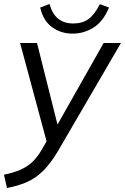

<svg xmlns="http://www.w3.org/2000/svg" viewBox="-45 -718 628 965"><path d="M-10 227 -25 160Q24 150 58 135Q92 120 117 96.5Q142 73 164 36L189 -8L56 -502H141L244 -92L476 -502H563L246 42Q208 106 169.5 143Q131 180 87 198.5Q43 217 -10 227ZM320 -549Q261 -549 216.5 -581.5Q172 -614 157 -680L204 -698Q218 -647 248 -623.5Q278 -600 323 -600Q369 -600 399.5 -622Q430 -644 457 -697L503 -680Q473 -609 424.5 -579Q376 -549 320 -549Z"/></svg>

Font: Mulish
Style: Italic
Weight: 400
Italic angle: -9°
Designer: Vernon Adams
Foundry: Vernon Adams
Version: Version 3.603; ttfautohint (v1.8.3)